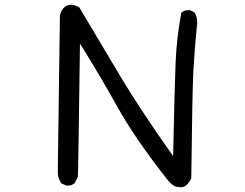

<svg xmlns="http://www.w3.org/2000/svg" viewBox="-20 -750 1040 814"><path d="M747 44Q744 44 728 41.5Q712 39 690 12Q552 -163 476.5 -299Q401 -435 319 -565Q312 -20 310 0L296 27Q284 37 267 37H261L240 27Q225 6 225 -21L234 -682Q239 -712 261 -725Q270 -730 280 -730Q296 -730 316 -719Q415 -552 496 -417Q577 -282 714 -88Q720 -376 724.5 -484.5Q729 -593 749 -697Q762 -707 779 -707H785L805 -697Q816 -678 816 -653Q816 -644 814 -633Q805 -542 800 -451Q795 -360 791 6Q772 44 747 44Z"/></svg>

Font: Xiaolai SC
Style: Regular
Weight: 400
Designer: Nozomi Seto 瀬戸のぞみ
Version: Version 3.11;December 4, 2020;FontCreator 13.0.0.2613 64-bit